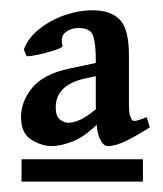

<svg xmlns="http://www.w3.org/2000/svg" viewBox="-20 -636 315 370"><path d="M268.6 -390.6Q246.1 -376 224.6 -365.2Q203.1 -354.5 187.5 -354.5Q178.7 -354.5 171.6 -370.4Q164.6 -386.2 164.6 -435.1V-520.5Q164.6 -550.8 159.7 -566.4Q154.8 -582 131.3 -582Q116.7 -582 106.2 -573.7Q95.7 -565.4 100.6 -547.4Q101.1 -544.4 85.7 -539.3Q70.3 -534.2 53 -530.5Q35.6 -526.9 31.2 -527.8L25.9 -540.5Q34.2 -563 55.7 -580.1Q77.1 -597.2 104.5 -606.7Q131.8 -616.2 158.2 -616.2Q193.4 -616.2 210.9 -598.1Q228.5 -580.1 228.5 -528.8V-433.1Q228.5 -419.4 230.5 -413.3Q232.4 -407.2 235.4 -403.8Q237.8 -402.3 243.4 -403.6Q249 -404.8 262.7 -410.2ZM140.1 -483.9Q87.4 -470.7 87.4 -429.2Q87.4 -411.6 95.7 -405.5Q104 -399.4 110.8 -399.4Q121.6 -399.4 134.8 -405.3Q147.9 -411.1 168.5 -428.7L170.4 -399.9Q145 -373.5 121.3 -364Q97.7 -354.5 79.6 -354.5Q60.1 -354.5 40.3 -366.9Q20.5 -379.4 20.5 -410.2Q20.5 -440.4 42 -466.8Q63.5 -493.2 113.8 -503.9L196.8 -521.5L197.3 -496.6ZM21.5 -286.1V-329.1H255.4V-286.1Z"/></svg>

Font: Gentium Plus
Style: Bold
Weight: 700
Designer: Victor Gaultney, Annie Olsen, Iska Routamaa, Becca Hirsbrunner
Foundry: SIL International
Version: Version 6.101